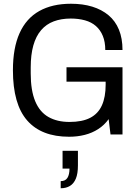

<svg xmlns="http://www.w3.org/2000/svg" viewBox="-20 -718 741 1025"><path d="M349 12Q201 12 125 -75Q49 -162 49 -343Q49 -462 84.5 -541Q120 -620 189.5 -659Q259 -698 359 -698Q422 -698 472.5 -682.5Q523 -667 559.5 -636.5Q596 -606 615 -559.5Q634 -513 634 -451H542Q542 -494 529 -526Q516 -558 492 -579Q468 -600 433.5 -609.5Q399 -619 358 -619Q307 -619 267 -604Q227 -589 199.5 -557Q172 -525 158 -475.5Q144 -426 144 -358V-326Q144 -235 168 -177.5Q192 -120 238.5 -93.5Q285 -67 351 -67Q419 -67 461.5 -89Q504 -111 524 -155.5Q544 -200 544 -266V-282H335V-359H634V0H570L560 -82Q537 -50 504.5 -29Q472 -8 432.5 2Q393 12 349 12ZM304 287V249Q329 249 340 231.5Q351 214 351 182H314V87H396V165Q396 209 385 235.5Q374 262 353.5 274.5Q333 287 304 287Z"/></svg>

Font: Archivo SemiCondensed
Style: Regular
Weight: 400
Width: 4
Designer: Hector Gatti
Foundry: Omnibus-Type
Version: Version 2.001